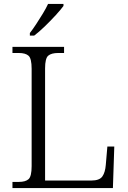

<svg xmlns="http://www.w3.org/2000/svg" viewBox="-20 -951 645 971"><path d="M43 0V-31H75Q109 -31 124.5 -45Q140 -59 140 -111V-603Q140 -655 124.5 -669Q109 -683 75 -683H43V-714H304V-683H274Q240 -683 224 -669.5Q208 -656 208 -605V-38H442Q483 -38 497.5 -58.5Q512 -79 515 -117L523 -210H558L551 0ZM131 -784Q146 -803 163 -829Q180 -855 196.5 -882Q213 -909 223 -931H301V-921Q289 -904 262.5 -875Q236 -846 206.5 -817.5Q177 -789 153 -771H131Z"/></svg>

Font: Noto Serif Hentaigana Light
Style: Regular
Weight: 300
Designer: Kazuhiro Yamada
Foundry: nipponia
Version: Version 1.000; ttfautohint (v1.8.4.7-5d5b)